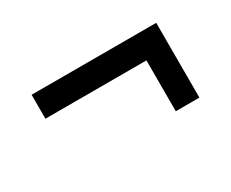

<svg xmlns="http://www.w3.org/2000/svg" viewBox="-50 -430 610 507"><g transform="rotate(-30 255.0 -176.0)"><path d="M373 -62V-217H65V-290H445V-62Z"/></g></svg>

Font: Saira Semi Condensed
Style: Regular
Weight: 400
Width: 4
Designer: Hector Gatti with collaboration of the Omnibus-Type team
Foundry: Omnibus-Type
Version: Version 1.001; ttfautohint (v1.8)